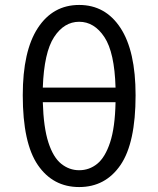

<svg xmlns="http://www.w3.org/2000/svg" viewBox="-20 -744 640 776"><path d="M300 12Q194 12 133 -77Q72 -166 72 -359Q72 -538 133 -631Q194 -724 300 -724Q406 -724 467 -631Q528 -538 528 -359Q528 -166 467 -77Q406 12 300 12ZM300 -656Q239 -656 198.5 -594Q158 -532 153 -390H447Q443 -532 402 -594Q361 -656 300 -656ZM300 -56Q341 -56 373 -82Q405 -108 425 -168.5Q445 -229 447 -331H153Q156 -229 175.5 -168.5Q195 -108 227.5 -82Q260 -56 300 -56Z"/></svg>

Font: SauceCodePro NFM
Style: Regular
Weight: 400
Monospace: yes
Designer: Paul D. Hunt, Teo Tuominen
Foundry: Adobe
Version: Version 2.042;hotconv 1.1.0;makeotfexe 2.6.0;Nerd Fonts 3.3.